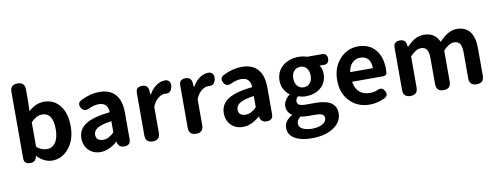

<svg xmlns="http://www.w3.org/2000/svg" viewBox="-77 -1228 4931 1901"><g transform="rotate(-10 2388.0 -277.5)"><path d="M360 14Q281 14 210 -59H207L205 -49Q194 0 141 0Q79 0 79 -57V-399V-725Q79 -798 152 -798Q225 -798 225 -725V-597L222 -507Q296 -574 377 -574Q480 -574 539 -496Q598 -419 598 -290Q598 -151 525 -66Q457 14 360 14ZM327 -107Q381 -107 413 -151Q447 -199 447 -287Q447 -453 336 -453Q283 -453 225 -395V-272V-149Q272 -107 327 -107Z M847 14Q773 14 727 -33Q681 -80 681 -152Q681 -242 757.5 -291.5Q834 -341 1003 -359Q999 -456 908 -456Q862 -456 807 -431Q754 -404 727 -453Q701 -500 746 -525Q841 -574 935 -574Q1041 -574 1095.5 -511.5Q1150 -449 1150 -327V-163V-60Q1150 0 1086 0Q1030 0 1020 -52L1019 -60H1016Q930 14 847 14ZM895 -101Q948 -101 1003 -156V-269Q908 -256 861 -229Q821 -203 821 -164Q821 -101 895 -101Z M1373 0Q1300 0 1300 -73V-280V-500Q1300 -560 1362 -560Q1420 -560 1426 -505L1430 -461H1434Q1464 -515 1507 -545Q1549 -574 1593 -574Q1600 -574 1606 -574Q1633 -568 1643 -547Q1652 -527 1646 -498Q1632 -435 1577 -444Q1576 -444 1575 -444Q1538 -444 1506 -419Q1468 -391 1446 -334V-73Q1446 0 1373 0Z M1809 0Q1736 0 1736 -73V-280V-500Q1736 -560 1798 -560Q1856 -560 1862 -505L1866 -461H1870Q1900 -515 1943 -545Q1985 -574 2029 -574Q2036 -574 2042 -574Q2069 -568 2079 -547Q2088 -527 2082 -498Q2068 -435 2013 -444Q2012 -444 2011 -444Q1974 -444 1942 -419Q1904 -391 1882 -334V-73Q1882 0 1809 0Z M2279 14Q2205 14 2159 -33Q2113 -80 2113 -152Q2113 -242 2189.5 -291.5Q2266 -341 2435 -359Q2431 -456 2340 -456Q2294 -456 2239 -431Q2186 -404 2159 -453Q2133 -500 2178 -525Q2273 -574 2367 -574Q2473 -574 2527.5 -511.5Q2582 -449 2582 -327V-163V-60Q2582 0 2518 0Q2462 0 2452 -52L2451 -60H2448Q2362 14 2279 14ZM2327 -101Q2380 -101 2435 -156V-269Q2340 -256 2293 -229Q2253 -203 2253 -164Q2253 -101 2327 -101Z M2929 243Q2825 243 2763 208Q2695 170 2695 99Q2695 28 2775 -17V-22Q2724 -55 2724 -116Q2724 -146 2743 -175Q2759 -202 2786 -221V-225Q2755 -248 2735 -284Q2712 -325 2712 -371Q2712 -466 2780 -522Q2844 -574 2938 -574Q2982 -574 3022 -560H3123H3170Q3224 -560 3224 -506Q3224 -452 3170 -452H3128Q3154 -419 3154 -367Q3154 -276 3091 -225Q3032 -177 2938 -177Q2905 -177 2866 -190Q2842 -171 2842 -142Q2842 -119 2861 -108Q2882 -96 2930 -96H3025Q3233 -96 3233 44Q3233 130 3151 186Q3067 243 2929 243ZM2951 150Q3014 150 3054 126Q3093 103 3093 69Q3093 40 3069 29Q3048 19 3000 19H2932Q2886 19 2854 11Q2817 41 2817 76Q2817 111 2853 130.5Q2889 150 2951 150ZM2938 -268Q2976 -268 3000 -295Q3025 -323 3025 -371Q3025 -419 3000 -447Q2977 -474 2938 -474Q2899 -474 2875 -447Q2850 -419 2850 -371Q2850 -323 2876 -295Q2900 -268 2938 -268Z M3553 14Q3433 14 3356 -64Q3275 -144 3275 -279Q3275 -410 3355 -495Q3431 -574 3536 -574Q3648 -574 3711 -498Q3770 -426 3770 -306Q3770 -288 3768 -264Q3766 -254 3756 -246.5Q3746 -239 3733 -239H3590H3418Q3427 -171 3469 -135Q3509 -99 3573 -99Q3614 -99 3651 -114Q3699 -139 3725 -91Q3748 -47 3709 -24Q3633 14 3553 14ZM3416 -336H3530H3644Q3644 -395 3618 -427Q3591 -460 3538 -460Q3492 -460 3459 -429Q3424 -395 3416 -336Z M3964 0Q3891 0 3891 -73V-280V-500Q3891 -560 3954 -560Q4011 -560 4018 -506L4021 -485H4025Q4066 -527 4101 -548Q4147 -574 4197 -574Q4308 -574 4351 -476Q4395 -523 4432 -545Q4479 -574 4529 -574Q4616 -574 4661 -514Q4703 -457 4703 -349V-73Q4703 0 4630 0Q4556 0 4556 -73V-331Q4556 -394 4537 -422Q4519 -448 4478 -448Q4430 -448 4370 -385V-73Q4370 0 4297 0Q4223 0 4223 -73V-331Q4223 -394 4204 -422Q4186 -448 4145 -448Q4097 -448 4037 -385V-73Q4037 0 3964 0Z"/></g></svg>

Font: GenSenRounded TW B
Style: Regular
Weight: 700
Version: Version 1.501;PS 1;hotconv 16.6.51;makeotf.lib2.5.65220